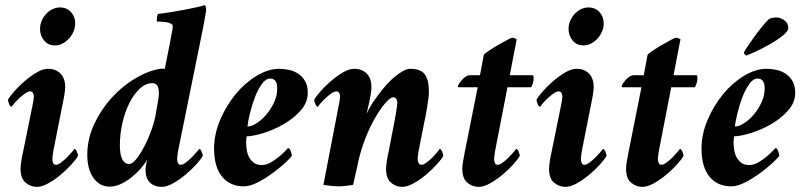

<svg xmlns="http://www.w3.org/2000/svg" viewBox="-20 -720 3132 748"><path d="M214 -691Q198 -691 184 -684Q170 -677 159.5 -665.5Q149 -654 142.5 -639Q136 -624 136 -607Q136 -581 152 -562Q168 -543 194 -543Q210 -543 224 -550.5Q238 -558 249 -570Q260 -582 266.5 -597.5Q273 -613 273 -629Q273 -655 256.5 -673Q240 -691 214 -691ZM107 -311 69 -124Q68 -121 66.5 -113Q65 -105 63.5 -95.5Q62 -86 61 -77Q60 -68 60 -63Q60 -25 79.5 -8.5Q99 8 124 8Q144 8 169.5 -6.5Q195 -21 218 -40.5Q241 -60 259.5 -80.5Q278 -101 284 -113Q284 -118 279.5 -129Q275 -140 270 -140Q269 -138 260.5 -128Q252 -118 241 -107Q230 -96 218 -87Q206 -78 198 -78Q190 -78 187 -85.5Q184 -93 184 -100Q184 -104 185.5 -117Q187 -130 188 -133L225 -320Q226 -324 227.5 -332Q229 -340 230.5 -349Q232 -358 233 -366.5Q234 -375 234 -380Q234 -415 215.5 -433.5Q197 -452 167 -452Q147 -452 122.5 -437.5Q98 -423 75.5 -403.5Q53 -384 35 -363.5Q17 -343 11 -331Q11 -326 15.5 -315Q20 -304 25 -304Q26 -306 34.5 -316Q43 -326 54 -336.5Q65 -347 77 -355.5Q89 -364 97 -364Q105 -364 108.5 -357.5Q112 -351 112 -344Q112 -340 110 -327Q108 -314 107 -311Z M483 -81Q466 -81 456.5 -99Q447 -117 447 -153Q447 -198 457 -241.5Q467 -285 484.5 -319.5Q502 -354 525 -375Q548 -396 573 -396Q586 -396 592.5 -387Q599 -378 599 -355Q599 -350 597.5 -338Q596 -326 593.5 -314Q591 -302 589.5 -292.5Q588 -283 588 -283Q584 -253 571.5 -217.5Q559 -182 543.5 -152Q528 -122 512 -101.5Q496 -81 483 -81ZM407 7Q430 7 452.5 -4Q475 -15 494.5 -31Q514 -47 529.5 -65Q545 -83 553 -97Q552 -94 551 -88.5Q550 -83 549 -77.5Q548 -72 547.5 -66.5Q547 -61 547 -58Q547 -26 564 -9Q581 8 610 8Q630 8 655.5 -6.5Q681 -21 704 -40.5Q727 -60 745.5 -80.5Q764 -101 770 -113Q770 -118 765.5 -129Q761 -140 756 -140Q755 -138 746.5 -128Q738 -118 727 -107Q716 -96 704 -87Q692 -78 684 -78Q676 -78 673 -85.5Q670 -93 670 -100Q670 -104 671.5 -117Q673 -130 674 -133L770 -606Q772 -615 774 -626.5Q776 -638 778 -649.5Q780 -661 781.5 -669.5Q783 -678 783 -681Q783 -686 782 -692Q781 -698 777 -700Q769 -697 747.5 -692Q726 -687 699 -682Q672 -677 644.5 -672.5Q617 -668 596 -666Q593 -663 591.5 -651Q590 -639 592 -636Q598 -636 608.5 -635.5Q619 -635 628.5 -633.5Q638 -632 645.5 -628Q653 -624 653 -617Q653 -609 649.5 -593Q646 -577 644 -563Q639 -539 635 -517Q631 -498 627.5 -479.5Q624 -461 622 -452Q617 -452 613.5 -452.5Q610 -453 605 -452Q558 -445 507.5 -415Q457 -385 415.5 -339.5Q374 -294 347 -236.5Q320 -179 320 -116Q320 -91 325.5 -68.5Q331 -46 342.5 -29Q354 -12 370 -2.5Q386 7 407 7Z M1068 -452Q1025 -452 979.5 -424.5Q934 -397 897.5 -352.5Q861 -308 837.5 -252.5Q814 -197 814 -141Q814 -70 845 -32Q876 6 930 6Q954 6 984 -9.5Q1014 -25 1042 -45.5Q1070 -66 1091 -85.5Q1112 -105 1117 -113Q1117 -118 1113 -130.5Q1109 -143 1102 -143Q1101 -142 1091 -131.5Q1081 -121 1066.5 -109Q1052 -97 1034.5 -87Q1017 -77 1000 -77Q981 -77 969.5 -85.5Q958 -94 951 -106.5Q944 -119 941.5 -134.5Q939 -150 939 -164Q939 -166 939 -169.5Q939 -173 939.5 -177Q940 -181 940.5 -184.5Q941 -188 941 -189Q964 -189 1004 -201Q1044 -213 1083 -235Q1122 -257 1150.5 -288.5Q1179 -320 1179 -359Q1179 -385 1169 -403Q1159 -421 1143 -432Q1127 -443 1107 -447.5Q1087 -452 1068 -452ZM944 -227Q946 -246 953.5 -277.5Q961 -309 972.5 -339.5Q984 -370 999.5 -392Q1015 -414 1033 -414Q1041 -414 1046.5 -410.5Q1052 -407 1055 -401.5Q1058 -396 1059 -389Q1060 -382 1060 -375Q1060 -347 1047.5 -320.5Q1035 -294 1017 -273Q999 -252 979 -239.5Q959 -227 944 -227Z M1427 -380Q1427 -415 1408.5 -433.5Q1390 -452 1360 -452Q1340 -452 1315.5 -437.5Q1291 -423 1268.5 -403.5Q1246 -384 1228 -363.5Q1210 -343 1204 -331Q1204 -326 1208.5 -315Q1213 -304 1218 -304Q1219 -306 1227.5 -316Q1236 -326 1247 -336.5Q1258 -347 1270 -355.5Q1282 -364 1290 -364Q1298 -364 1301.5 -357.5Q1305 -351 1305 -344Q1305 -340 1303 -327Q1301 -314 1300 -311L1240 0Q1245 1 1253 2Q1261 3 1270 4Q1279 5 1287.5 5.5Q1296 6 1300 6Q1304 6 1312 5.5Q1320 5 1328.5 4Q1337 3 1344.5 2Q1352 1 1356 0Q1357 -7 1360 -19.5Q1363 -32 1366 -46Q1369 -60 1372 -72.5Q1375 -85 1376 -92Q1387 -140 1405 -185Q1423 -230 1443.5 -264.5Q1464 -299 1482.5 -320Q1501 -341 1512 -341Q1520 -341 1524 -334.5Q1528 -328 1528 -320Q1528 -316 1526.5 -305.5Q1525 -295 1523 -282.5Q1521 -270 1519 -259Q1517 -248 1516 -243L1493 -124Q1492 -121 1490.5 -113Q1489 -105 1487.5 -95.5Q1486 -86 1485 -77Q1484 -68 1484 -63Q1484 -25 1503 -8.5Q1522 8 1547 8Q1567 8 1592.5 -6.5Q1618 -21 1641 -40.5Q1664 -60 1682.5 -80.5Q1701 -101 1707 -113Q1707 -118 1702.5 -129Q1698 -140 1693 -140Q1692 -138 1684 -128Q1676 -118 1665 -107Q1654 -96 1642 -87Q1630 -78 1622 -78Q1614 -78 1610.5 -85.5Q1607 -93 1607 -100Q1607 -104 1608.5 -117Q1610 -130 1611 -133L1631 -234Q1633 -244 1636.5 -260.5Q1640 -277 1643 -296Q1646 -315 1648.5 -333Q1651 -351 1651 -364Q1651 -407 1635.5 -429.5Q1620 -452 1578 -452Q1566 -452 1550.5 -443.5Q1535 -435 1518.5 -421.5Q1502 -408 1485.5 -389.5Q1469 -371 1454.5 -351.5Q1440 -332 1427.5 -312.5Q1415 -293 1408 -276Q1410 -285 1413 -297.5Q1416 -310 1419 -324.5Q1422 -339 1424.5 -353.5Q1427 -368 1427 -380Z M1850 -427H1812Q1803 -427 1794.5 -421.5Q1786 -416 1779.5 -408.5Q1773 -401 1768.5 -394Q1764 -387 1764 -383Q1764 -381 1764.5 -380.5Q1765 -380 1766 -380H1841L1790 -124Q1788 -114 1784.5 -94Q1781 -74 1781 -63Q1781 -25 1800.5 -8.5Q1820 8 1845 8Q1865 8 1890.5 -6.5Q1916 -21 1939 -40.5Q1962 -60 1980.5 -80.5Q1999 -101 2005 -113Q2005 -118 2000.5 -129Q1996 -140 1991 -140Q1990 -138 1981.5 -128Q1973 -118 1962 -107Q1951 -96 1939 -87Q1927 -78 1919 -78Q1911 -78 1908 -85.5Q1905 -93 1905 -100Q1905 -104 1906.5 -116Q1908 -128 1909 -133L1957 -380H2049Q2053 -386 2056 -396Q2059 -406 2059 -414Q2059 -418 2058.5 -422.5Q2058 -427 2055 -427H1966L1993 -567Q1990 -569 1985 -571Q1980 -573 1975 -573Q1972 -573 1956 -564.5Q1940 -556 1921 -545Q1902 -534 1885.5 -523Q1869 -512 1865 -507Z M2273 -691Q2257 -691 2243 -684Q2229 -677 2218.5 -665.5Q2208 -654 2201.5 -639Q2195 -624 2195 -607Q2195 -581 2211 -562Q2227 -543 2253 -543Q2269 -543 2283 -550.5Q2297 -558 2308 -570Q2319 -582 2325.5 -597.5Q2332 -613 2332 -629Q2332 -655 2315.5 -673Q2299 -691 2273 -691ZM2166 -311 2128 -124Q2127 -121 2125.5 -113Q2124 -105 2122.5 -95.5Q2121 -86 2120 -77Q2119 -68 2119 -63Q2119 -25 2138.5 -8.5Q2158 8 2183 8Q2203 8 2228.5 -6.5Q2254 -21 2277 -40.5Q2300 -60 2318.5 -80.5Q2337 -101 2343 -113Q2343 -118 2338.5 -129Q2334 -140 2329 -140Q2328 -138 2319.5 -128Q2311 -118 2300 -107Q2289 -96 2277 -87Q2265 -78 2257 -78Q2249 -78 2246 -85.5Q2243 -93 2243 -100Q2243 -104 2244.5 -117Q2246 -130 2247 -133L2284 -320Q2285 -324 2286.5 -332Q2288 -340 2289.5 -349Q2291 -358 2292 -366.5Q2293 -375 2293 -380Q2293 -415 2274.5 -433.5Q2256 -452 2226 -452Q2206 -452 2181.5 -437.5Q2157 -423 2134.5 -403.5Q2112 -384 2094 -363.5Q2076 -343 2070 -331Q2070 -326 2074.5 -315Q2079 -304 2084 -304Q2085 -306 2093.5 -316Q2102 -326 2113 -336.5Q2124 -347 2136 -355.5Q2148 -364 2156 -364Q2164 -364 2167.5 -357.5Q2171 -351 2171 -344Q2171 -340 2169 -327Q2167 -314 2166 -311Z M2488 -427H2450Q2441 -427 2432.5 -421.5Q2424 -416 2417.5 -408.5Q2411 -401 2406.5 -394Q2402 -387 2402 -383Q2402 -381 2402.5 -380.5Q2403 -380 2404 -380H2479L2428 -124Q2426 -114 2422.5 -94Q2419 -74 2419 -63Q2419 -25 2438.5 -8.5Q2458 8 2483 8Q2503 8 2528.5 -6.5Q2554 -21 2577 -40.5Q2600 -60 2618.5 -80.5Q2637 -101 2643 -113Q2643 -118 2638.5 -129Q2634 -140 2629 -140Q2628 -138 2619.5 -128Q2611 -118 2600 -107Q2589 -96 2577 -87Q2565 -78 2557 -78Q2549 -78 2546 -85.5Q2543 -93 2543 -100Q2543 -104 2544.5 -116Q2546 -128 2547 -133L2595 -380H2687Q2691 -386 2694 -396Q2697 -406 2697 -414Q2697 -418 2696.5 -422.5Q2696 -427 2693 -427H2604L2631 -567Q2628 -569 2623 -571Q2618 -573 2613 -573Q2610 -573 2594 -564.5Q2578 -556 2559 -545Q2540 -534 2523.5 -523Q2507 -512 2503 -507Z M2967 -452Q2924 -452 2878.5 -424.5Q2833 -397 2796.5 -352.5Q2760 -308 2736.5 -252.5Q2713 -197 2713 -141Q2713 -70 2744 -32Q2775 6 2829 6Q2853 6 2883 -9.5Q2913 -25 2941 -45.5Q2969 -66 2990 -85.5Q3011 -105 3016 -113Q3016 -118 3012 -130.5Q3008 -143 3001 -143Q3000 -142 2990 -131.5Q2980 -121 2965.5 -109Q2951 -97 2933.5 -87Q2916 -77 2899 -77Q2880 -77 2868.5 -85.5Q2857 -94 2850 -106.5Q2843 -119 2840.5 -134.5Q2838 -150 2838 -164Q2838 -166 2838 -169.5Q2838 -173 2838.5 -177Q2839 -181 2839.5 -184.5Q2840 -188 2840 -189Q2863 -189 2903 -201Q2943 -213 2982 -235Q3021 -257 3049.5 -288.5Q3078 -320 3078 -359Q3078 -385 3068 -403Q3058 -421 3042 -432Q3026 -443 3006 -447.5Q2986 -452 2967 -452ZM2843 -227Q2845 -246 2852.5 -277.5Q2860 -309 2871.5 -339.5Q2883 -370 2898.5 -392Q2914 -414 2932 -414Q2940 -414 2945.5 -410.5Q2951 -407 2954 -401.5Q2957 -396 2958 -389Q2959 -382 2959 -375Q2959 -347 2946.5 -320.5Q2934 -294 2916 -273Q2898 -252 2878 -239.5Q2858 -227 2843 -227ZM2887 -503Q2893 -505 2919.5 -517Q2946 -529 2975.5 -545.5Q3005 -562 3028 -580Q3051 -598 3051 -611Q3051 -631 3035 -641.5Q3019 -652 3006 -652Q2996 -652 2987 -650Q2978 -648 2975 -645Q2964 -635 2947.5 -614.5Q2931 -594 2916 -573Q2901 -552 2890 -535.5Q2879 -519 2878 -515Q2879 -510 2882 -507.5Q2885 -505 2887 -503Z"/></svg>

Font: Vermiglione
Style: Italic
Weight: 400
Italic angle: -11°
Version: Version 1.105